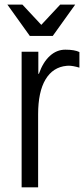

<svg xmlns="http://www.w3.org/2000/svg" viewBox="-20 -804 361 824"><path d="M72.8 -582H144.5V-487.3H147Q164.1 -536.6 193.6 -563.7Q223.1 -590.8 260.3 -590.8Q300.3 -590.8 320.8 -580.6V-513.7Q293 -522 274.4 -522Q268.6 -522 266.1 -521.5Q207 -516.1 175.3 -462.9Q143.6 -409.7 143.6 -313.5V0H72.8ZM11.7 -784.2H76.2L157.2 -697.3L238.3 -784.2H302.7L206.5 -649.9H107.9Z"/></svg>

Font: Decalotype Light
Style: Regular
Weight: 300
Designer: Alfredo Marco Pradil
Foundry: Alfredo Marco Pradil
Version: Version 1.0